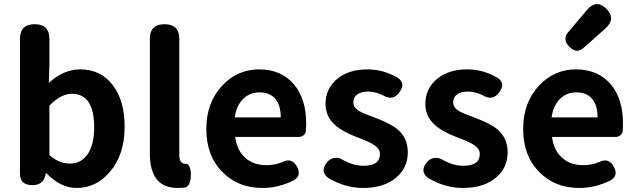

<svg xmlns="http://www.w3.org/2000/svg" viewBox="-20 -918 3151 952"><path d="M360 14Q281 14 210 -59H207L205 -49Q194 0 141 0Q79 0 79 -57V-399V-725Q79 -798 152 -798Q225 -798 225 -725V-597L222 -507Q296 -574 377 -574Q480 -574 539 -496Q598 -419 598 -290Q598 -151 525 -66Q457 14 360 14ZM327 -107Q381 -107 413 -151Q447 -199 447 -287Q447 -453 336 -453Q283 -453 225 -395V-272V-149Q272 -107 327 -107Z M861 14Q723 14 723 -157V-725Q723 -798 796 -798Q869 -798 869 -725V-474V-150Q869 -106 899 -106Q900 -106 901 -106Q909 -107 916 -97Q922 -88 924 -78Q929 -49 924 -24Q917 7 897 12Q875 14 861 14Z M1281 14Q1161 14 1084 -64Q1003 -144 1003 -279Q1003 -410 1083 -495Q1159 -574 1264 -574Q1376 -574 1439 -498Q1498 -426 1498 -306Q1498 -288 1496 -264Q1494 -254 1484 -246.5Q1474 -239 1461 -239H1318H1146Q1155 -171 1197 -135Q1237 -99 1301 -99Q1342 -99 1379 -114Q1427 -139 1453 -91Q1476 -47 1437 -24Q1361 14 1281 14ZM1144 -336H1258H1372Q1372 -395 1346 -427Q1319 -460 1266 -460Q1220 -460 1187 -429Q1152 -395 1144 -336Z M1779 14Q1693 14 1610 -34Q1566 -65 1598 -109Q1615 -132 1638.5 -135Q1662 -138 1686 -122Q1735 -96 1783 -96Q1864 -96 1864 -155Q1864 -181 1832 -201Q1813 -214 1760 -234Q1751 -237 1747 -239Q1679 -265 1644 -296Q1594 -339 1594 -402Q1594 -478 1651 -526Q1708 -574 1802 -574Q1880 -574 1951 -533Q1994 -505 1960 -460Q1928 -415 1878 -446Q1839 -464 1806 -464Q1770 -464 1750 -449Q1732 -435 1732 -410Q1732 -385 1760 -368Q1778 -357 1827 -339Q1840 -334 1846 -332Q1919 -304 1952 -276Q2002 -233 2002 -163Q2002 -86 1945 -38Q1885 14 1779 14Z M2274 14Q2188 14 2105 -34Q2061 -65 2093 -109Q2110 -132 2133.5 -135Q2157 -138 2181 -122Q2230 -96 2278 -96Q2359 -96 2359 -155Q2359 -181 2327 -201Q2308 -214 2255 -234Q2246 -237 2242 -239Q2174 -265 2139 -296Q2089 -339 2089 -402Q2089 -478 2146 -526Q2203 -574 2297 -574Q2375 -574 2446 -533Q2489 -505 2455 -460Q2423 -415 2373 -446Q2334 -464 2301 -464Q2265 -464 2245 -449Q2227 -435 2227 -410Q2227 -385 2255 -368Q2273 -357 2322 -339Q2335 -334 2341 -332Q2414 -304 2447 -276Q2497 -233 2497 -163Q2497 -86 2440 -38Q2380 14 2274 14Z M2852 14Q2732 14 2655 -64Q2574 -144 2574 -279Q2574 -410 2654 -495Q2730 -574 2835 -574Q2947 -574 3010 -498Q3069 -426 3069 -306Q3069 -288 3067 -264Q3065 -254 3055 -246.5Q3045 -239 3032 -239H2889H2717Q2726 -171 2768 -135Q2808 -99 2872 -99Q2913 -99 2950 -114Q2998 -139 3024 -91Q3047 -47 3008 -24Q2932 14 2852 14ZM2715 -336H2829H2943Q2943 -395 2917 -427Q2890 -460 2837 -460Q2791 -460 2758 -429Q2723 -395 2715 -336ZM2797 -758 2851 -822 2889 -867Q2936 -924 2986 -875Q3036 -826 2982 -777L2875 -682Q2840 -649 2803.5 -685.5Q2767 -722 2797 -758Z"/></svg>

Font: GenSenRounded JP B
Style: Regular
Weight: 700
Version: Version 1.501;PS 1;hotconv 16.6.51;makeotf.lib2.5.65220